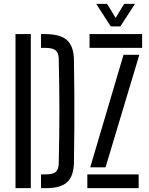

<svg xmlns="http://www.w3.org/2000/svg" viewBox="-20 -977 776 997"><path d="M60.5 0V-800H140V0ZM193 0V-71.5H218.5Q255 -71.5 269.5 -84.2Q284 -97 285 -127Q286.5 -204 287.5 -270.5Q288.5 -337 288.5 -400.2Q288.5 -463.5 287.5 -530Q286.5 -596.5 285 -673.5Q284 -703.5 268.2 -716Q252.5 -728.5 213 -728.5H193V-800H213Q292.5 -800 327.5 -769Q362.5 -738 364 -667Q365.5 -571.5 366 -485.8Q366.5 -400 366 -314.2Q365.5 -228.5 364 -133.5Q362.5 -62 328.8 -31Q295 0 218.5 0ZM445 -728.5V-800H718V-728.5ZM448.5 -108 621.5 -692.5H703.5L528 -108ZM433.5 0V-71.5H700V0ZM555 -840 479.5 -957H536L580.5 -884L624.5 -957H681L605 -840Z"/></svg>

Font: Big Shoulders Stencil Text
Style: Regular
Weight: 400
Designer: Patric King
Foundry: XO Type Co
Version: Version 1.000